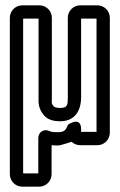

<svg xmlns="http://www.w3.org/2000/svg" viewBox="-20 -521 450 722"><path d="M199 -24C178 -24 172 -25 167 -28C146 -38 124 -25 124 -2V131H67V-451H125V-154C125 -142 122 -115 144 -89C159 -70 183 -65 206 -65C274 -65 285 -123 285 -154V-451H343V-25H285V-35C285 -85 238 -54 237 -53C235 -51 233 -47 232 -44C227 -32 220 -24 199 -24ZM393 -22V-454C393 -480 372 -501 346 -501H282C256 -501 235 -480 235 -454V-154C235 -127 234 -115 206 -115C189 -115 183 -120 182 -121C172 -133 175 -134 175 -154V-454C175 -480 154 -501 128 -501H64C38 -501 17 -480 17 -454V134C17 160 38 181 64 181H127C153 181 174 160 174 134V25C182 26 190 26 199 26C209 26 249 12 249 12C257 20 269 25 282 25H346C372 25 393 4 393 -22Z"/></svg>

Font: DIN Rundschrift
Style: MittelKont
Weight: 400
Version: Version 1.027